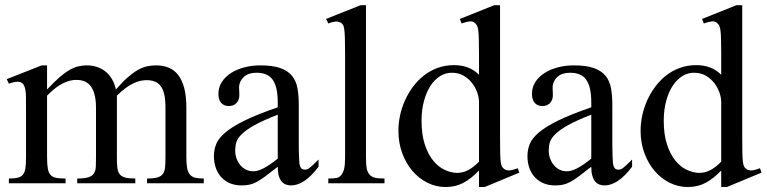

<svg xmlns="http://www.w3.org/2000/svg" viewBox="-20 -715 2991 749"><path d="M553.7 0V-18.6Q580.1 -18.6 594.5 -22.9Q608.9 -27.3 615.7 -37.1Q622.6 -46.9 624 -62.7Q625.5 -78.6 625.5 -101.1V-294.4Q625.5 -324.7 621.1 -345.2Q616.7 -365.7 607.4 -378.4Q598.1 -391.1 584.2 -396.7Q570.3 -402.3 551.8 -402.3Q541 -402.3 528.1 -399.7Q515.1 -397 500.7 -390.1Q486.3 -383.3 470.2 -371.6Q454.1 -359.9 436 -341.8V-101.1Q436 -77.1 437.7 -61.3Q439.5 -45.4 446.5 -35.9Q453.6 -26.4 468 -22.5Q482.4 -18.6 507.8 -18.6V0H281.2V-18.6Q309.6 -18.6 324.7 -23.4Q339.8 -28.3 346.4 -38.6Q353 -48.8 353.8 -64.5Q354.5 -80.1 354.5 -101.1V-294.4Q354.5 -324.2 349.1 -345Q343.8 -365.7 334 -378.7Q324.2 -391.6 310.1 -397.5Q295.9 -403.3 278.3 -403.3Q260.7 -403.3 244.4 -397.7Q228 -392.1 213.6 -383.3Q199.2 -374.5 186.5 -363.5Q173.8 -352.5 163.6 -341.8V-101.1Q163.6 -72.8 166.7 -56.4Q169.9 -40 178 -31.7Q186 -23.4 200.2 -21Q214.4 -18.6 235.8 -18.6V0H14.6V-18.6Q36.1 -18.6 49.1 -21.7Q62 -24.9 69.3 -33.7Q76.7 -42.5 79.1 -58.6Q81.5 -74.7 81.5 -101.1V-272.5Q81.5 -309.6 81.3 -336.2Q81.1 -362.8 75.4 -377.7Q69.8 -392.6 55.9 -395.5Q42 -398.4 14.6 -388.7L6.3 -406.2L142.6 -460H163.6V-365.7Q190.9 -395 212.2 -413.6Q233.4 -432.1 251.7 -442.4Q270 -452.6 286.1 -456.3Q302.2 -460 318.8 -460Q338.9 -460 356.9 -454.3Q375 -448.7 389.9 -437.3Q404.8 -425.8 415.8 -408Q426.8 -390.1 432.1 -365.7Q457 -394.5 477.5 -412.6Q498 -430.7 516.6 -441.4Q535.2 -452.1 552.7 -456.1Q570.3 -460 588.9 -460Q616.2 -460 637.9 -451.2Q659.7 -442.4 675 -422.6Q690.4 -402.8 698.7 -371.3Q707 -339.8 707 -294.4V-101.1Q707 -75.7 710 -59.6Q712.9 -43.5 720.7 -34.2Q728.5 -24.9 741.5 -21.7Q754.4 -18.6 774.9 -18.6V0Z M1222.7 -64.5Q1167.5 8.3 1115.7 8.3Q1105 8.3 1095.5 4.9Q1085.9 1.5 1078.9 -6.8Q1071.8 -15.1 1067.6 -29.1Q1063.5 -43 1063.5 -64.5Q1034.2 -41.5 1014.9 -27.1Q995.6 -12.7 980.7 -4.9Q965.8 2.9 952.4 5.6Q939 8.3 921.4 8.3Q897.5 8.3 877.9 0.2Q858.4 -7.8 844.2 -22.7Q830.1 -37.6 822.3 -58.8Q814.5 -80.1 814.5 -106Q814.5 -130.9 823.5 -153.3Q832.5 -175.8 859.4 -198.5Q886.2 -221.2 935.1 -245.1Q983.9 -269 1063.5 -296.4V-314.9Q1063.5 -347.2 1058.3 -369.1Q1053.2 -391.1 1043 -405Q1032.7 -418.9 1017.1 -425Q1001.5 -431.2 980 -431.2Q949.2 -431.2 931.6 -415.3Q914.1 -399.4 912.6 -376.5L913.6 -347.2Q914.6 -326.2 903.1 -313.7Q891.6 -301.3 873 -301.3Q853.5 -301.3 842.8 -313.7Q832 -326.2 832 -348.1Q832 -374.5 845.5 -395.3Q858.9 -416 881.6 -430.4Q904.3 -444.8 933.8 -452.4Q963.4 -460 995.6 -460Q1043.9 -460 1073.5 -449.5Q1103 -439 1119.1 -419.2Q1135.3 -399.4 1140.4 -371.1Q1145.5 -342.8 1145.5 -307.6V-155.3Q1145.5 -124 1146.5 -104Q1147.5 -84 1147.9 -77.1Q1150.4 -64 1155.3 -58.6Q1160.2 -53.2 1169.4 -53.2Q1173.8 -53.2 1177.7 -54.4Q1181.6 -55.7 1187 -59.6Q1192.4 -63.5 1200.7 -71.3Q1209 -79.1 1222.7 -92.8ZM1063.5 -267.6Q1006.8 -245.6 973.9 -227.3Q940.9 -209 923.8 -192.4Q906.7 -175.8 902.1 -160.4Q897.5 -145 897.5 -128.9Q897.5 -111.3 902.8 -96.7Q908.2 -82 917.2 -71Q926.3 -60.1 938.7 -53.7Q951.2 -47.4 965.3 -46.9Q984.4 -45.9 1008.5 -58.6Q1032.7 -71.3 1063.5 -96.2Z M1260.7 0V-18.6Q1283.2 -18.6 1293.9 -21Q1304.7 -23.4 1312.5 -33.7Q1315.4 -37.6 1317.9 -42.7Q1320.3 -47.9 1322.3 -55.7Q1324.2 -63.5 1325.2 -74.5Q1326.2 -85.4 1326.2 -101.1V-506.8Q1326.2 -544.9 1325.4 -566.9Q1324.7 -588.9 1323 -600.6Q1321.3 -612.3 1318.8 -616.7Q1316.4 -621.1 1312.5 -624.5Q1308.1 -627.4 1303.2 -629.2Q1298.3 -630.9 1292.5 -630.9Q1286.6 -630.9 1278.8 -629.2Q1271 -627.4 1260.7 -623.5L1252 -641.1L1386.7 -694.8H1407.7V-101.1Q1407.7 -86.4 1408.4 -75.9Q1409.2 -65.4 1410.6 -57.9Q1412.1 -50.3 1414.6 -45.2Q1417 -40 1420.4 -35.6Q1423.8 -31.2 1428.2 -28.1Q1432.6 -24.9 1439.2 -22.7Q1445.8 -20.5 1455.8 -19.5Q1465.8 -18.6 1480 -18.6V0Z M1870.6 14.6H1848.6V-49.8Q1818.8 -18.6 1788.1 -2Q1757.3 14.6 1718.3 14.6Q1681.2 14.6 1647.7 -2Q1614.3 -18.6 1589.1 -47.9Q1564 -77.1 1549.1 -117.4Q1534.2 -157.7 1534.2 -205.1Q1534.2 -233.9 1540.5 -264.2Q1546.9 -294.4 1559.6 -322.8Q1572.3 -351.1 1590.8 -376.2Q1609.4 -401.4 1633.3 -420.2Q1657.2 -439 1687 -450Q1716.8 -460.9 1751.5 -460.9Q1780.8 -460.9 1804.9 -451.9Q1829.1 -442.9 1848.6 -423.3V-506.3Q1848.6 -543.5 1847.9 -564.9Q1847.2 -586.4 1845.5 -598.4Q1843.8 -610.4 1840.8 -615.2Q1837.9 -620.1 1833.5 -624.5Q1825.2 -632.8 1812.7 -631.6Q1800.3 -630.4 1780.8 -623.5L1773.9 -641.1L1908.2 -694.8H1930.7V-177.2Q1930.7 -141.1 1931.2 -119.4Q1931.6 -97.7 1933.1 -85Q1934.6 -72.3 1937.5 -66.4Q1940.4 -60.5 1945.8 -56.6Q1954.6 -49.3 1967.5 -50.3Q1980.5 -51.3 2000 -58.6L2005.9 -41.5ZM1848.6 -315.9Q1848.6 -334.5 1841.6 -354.5Q1834.5 -374.5 1821.3 -391.4Q1808.1 -408.2 1789.1 -419.4Q1770 -430.7 1745.6 -431.2Q1720.7 -432.1 1698.7 -419.2Q1676.8 -406.2 1660.4 -381.8Q1644 -357.4 1634.3 -322.3Q1624.5 -287.1 1624.5 -244.1Q1624.5 -189.9 1637.2 -151.4Q1649.9 -112.8 1669.9 -88.4Q1689.9 -64 1714.4 -52.5Q1738.8 -41 1762.2 -40.5Q1785.6 -40.5 1806.6 -51.5Q1827.6 -62.5 1848.6 -84.5Z M2445.8 -64.5Q2390.6 8.3 2338.9 8.3Q2328.1 8.3 2318.6 4.9Q2309.1 1.5 2302 -6.8Q2294.9 -15.1 2290.8 -29.1Q2286.6 -43 2286.6 -64.5Q2257.3 -41.5 2238 -27.1Q2218.8 -12.7 2203.9 -4.9Q2189 2.9 2175.5 5.6Q2162.1 8.3 2144.5 8.3Q2120.6 8.3 2101.1 0.2Q2081.5 -7.8 2067.4 -22.7Q2053.2 -37.6 2045.4 -58.8Q2037.6 -80.1 2037.6 -106Q2037.6 -130.9 2046.6 -153.3Q2055.7 -175.8 2082.5 -198.5Q2109.4 -221.2 2158.2 -245.1Q2207 -269 2286.6 -296.4V-314.9Q2286.6 -347.2 2281.5 -369.1Q2276.4 -391.1 2266.1 -405Q2255.9 -418.9 2240.2 -425Q2224.6 -431.2 2203.1 -431.2Q2172.4 -431.2 2154.8 -415.3Q2137.2 -399.4 2135.7 -376.5L2136.7 -347.2Q2137.7 -326.2 2126.2 -313.7Q2114.7 -301.3 2096.2 -301.3Q2076.7 -301.3 2065.9 -313.7Q2055.2 -326.2 2055.2 -348.1Q2055.2 -374.5 2068.6 -395.3Q2082 -416 2104.7 -430.4Q2127.4 -444.8 2157 -452.4Q2186.5 -460 2218.8 -460Q2267.1 -460 2296.6 -449.5Q2326.2 -439 2342.3 -419.2Q2358.4 -399.4 2363.5 -371.1Q2368.7 -342.8 2368.7 -307.6V-155.3Q2368.7 -124 2369.6 -104Q2370.6 -84 2371.1 -77.1Q2373.5 -64 2378.4 -58.6Q2383.3 -53.2 2392.6 -53.2Q2397 -53.2 2400.9 -54.4Q2404.8 -55.7 2410.2 -59.6Q2415.5 -63.5 2423.8 -71.3Q2432.1 -79.1 2445.8 -92.8ZM2286.6 -267.6Q2230 -245.6 2197 -227.3Q2164.1 -209 2147 -192.4Q2129.9 -175.8 2125.2 -160.4Q2120.6 -145 2120.6 -128.9Q2120.6 -111.3 2126 -96.7Q2131.3 -82 2140.4 -71Q2149.4 -60.1 2161.9 -53.7Q2174.3 -47.4 2188.5 -46.9Q2207.5 -45.9 2231.7 -58.6Q2255.9 -71.3 2286.6 -96.2Z M2815.4 14.6H2793.5V-49.8Q2763.7 -18.6 2732.9 -2Q2702.1 14.6 2663.1 14.6Q2626 14.6 2592.5 -2Q2559.1 -18.6 2533.9 -47.9Q2508.8 -77.1 2493.9 -117.4Q2479 -157.7 2479 -205.1Q2479 -233.9 2485.4 -264.2Q2491.7 -294.4 2504.4 -322.8Q2517.1 -351.1 2535.6 -376.2Q2554.2 -401.4 2578.1 -420.2Q2602.1 -439 2631.8 -450Q2661.6 -460.9 2696.3 -460.9Q2725.6 -460.9 2749.8 -451.9Q2773.9 -442.9 2793.5 -423.3V-506.3Q2793.5 -543.5 2792.7 -564.9Q2792 -586.4 2790.3 -598.4Q2788.6 -610.4 2785.6 -615.2Q2782.7 -620.1 2778.3 -624.5Q2770 -632.8 2757.6 -631.6Q2745.1 -630.4 2725.6 -623.5L2718.8 -641.1L2853 -694.8H2875.5V-177.2Q2875.5 -141.1 2876 -119.4Q2876.5 -97.7 2877.9 -85Q2879.4 -72.3 2882.3 -66.4Q2885.3 -60.5 2890.6 -56.6Q2899.4 -49.3 2912.4 -50.3Q2925.3 -51.3 2944.8 -58.6L2950.7 -41.5ZM2793.5 -315.9Q2793.5 -334.5 2786.4 -354.5Q2779.3 -374.5 2766.1 -391.4Q2752.9 -408.2 2733.9 -419.4Q2714.8 -430.7 2690.4 -431.2Q2665.5 -432.1 2643.6 -419.2Q2621.6 -406.2 2605.2 -381.8Q2588.9 -357.4 2579.1 -322.3Q2569.3 -287.1 2569.3 -244.1Q2569.3 -189.9 2582 -151.4Q2594.7 -112.8 2614.7 -88.4Q2634.8 -64 2659.2 -52.5Q2683.6 -41 2707 -40.5Q2730.5 -40.5 2751.5 -51.5Q2772.5 -62.5 2793.5 -84.5Z"/></svg>

Font: Doulos SIL Am
Style: Regular
Weight: 400
Designer: Walt Agee, Victor Gaultney, Peter Martin, Debbi Hosken, Becca Hirsbrunner
Foundry: SIL International
Version: Version 5.000